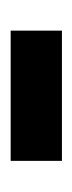

<svg xmlns="http://www.w3.org/2000/svg" viewBox="96 -456 140 373"><g transform="rotate(90 166.5 -270.0)"><path d="M40 -220.2V-319.8H293V-220.2Z"/></g></svg>

Font: Archivo Medium
Style: Regular
Weight: 500
Designer: Hector Gatti
Foundry: Omnibus-Type
Version: Version 2.001